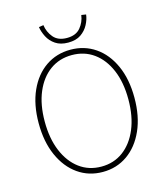

<svg xmlns="http://www.w3.org/2000/svg" viewBox="-123 -932 895 1038"><g transform="rotate(-15 324.0 -413.0)"><path d="M324 12Q246 12 185.5 -30.5Q125 -73 90.5 -150.5Q56 -228 56 -332Q56 -436 90.5 -512.5Q125 -589 185.5 -630.5Q246 -672 324 -672Q402 -672 462.5 -630.5Q523 -589 557.5 -512.5Q592 -436 592 -332Q592 -228 557.5 -150.5Q523 -73 462.5 -30.5Q402 12 324 12ZM324 -18Q394 -18 446.5 -57Q499 -96 528.5 -166.5Q558 -237 558 -332Q558 -427 528.5 -496.5Q499 -566 446.5 -604Q394 -642 324 -642Q254 -642 201.5 -604Q149 -566 119.5 -496.5Q90 -427 90 -332Q90 -237 119.5 -166.5Q149 -96 201.5 -57Q254 -18 324 -18ZM324 -712Q281 -712 253 -731Q225 -750 210.5 -778.5Q196 -807 192 -834L218 -838Q223 -799 248.5 -768.5Q274 -738 324 -738Q374 -738 399.5 -768.5Q425 -799 430 -838L456 -834Q453 -807 438 -778.5Q423 -750 395.5 -731Q368 -712 324 -712Z"/></g></svg>

Font: Source Sans 3 ExtraLight ExtraLight
Style: Regular
Weight: 250
Version: Version 3.052;hotconv 1.1.0;makeotfexe 2.6.0